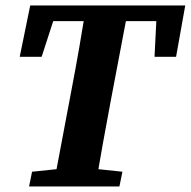

<svg xmlns="http://www.w3.org/2000/svg" viewBox="-20 -677 693 697"><path d="M51.6 -470.9H131.2L191.6 -657.1L111.1 -600.4H608.1L550.3 -657.1L541 -470.9H619.2L652.5 -657.1H89.7L51.6 -470.9ZM85.5 0H413.5L424.4 -53.6L282.5 -68.6H240.6L96.4 -53.6L85.5 0ZM173.4 0H326.8C343.6 -103 362.3 -207 382 -310.7L447.8 -657.1H293.4C276.7 -554.1 258.7 -450.1 238.9 -347.1L173.4 0Z"/></svg>

Font: Source Serif 4 Variable
Style: Italic
Weight: 400
Italic angle: -12°
Designer: Frank Grießhammer
Foundry: Adobe Systems Incorporated
Version: Version 4.004;hotconv 1.0.116;makeotfexe 2.5.65601